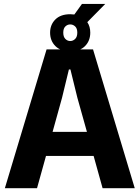

<svg xmlns="http://www.w3.org/2000/svg" viewBox="-20 -986 732 1006"><path d="M5.5 0 224 -727H467.5L686 0H517.5L470.5 -169H221L174 0ZM305 -473.5 255.5 -295H435.5L385.5 -473.5L349 -622H341ZM348 -717Q297.5 -717 270 -744.8Q242.5 -772.5 242.5 -815Q242.5 -856.5 270 -884Q297.5 -911.5 348 -911.5Q359 -911.5 369.5 -910L409.5 -965.5H531.5L437.5 -870Q453 -846.5 453 -815Q453 -772.5 425.8 -744.8Q398.5 -717 348 -717ZM348 -771Q362.5 -771 373.8 -782Q385 -793 385 -815Q385 -837 373.8 -847.5Q362.5 -858 348 -858Q333.5 -858 322.5 -847.5Q311.5 -837 311.5 -815Q311.5 -793 322.5 -782Q333.5 -771 348 -771Z"/></svg>

Font: Spline Sans
Style: Bold
Weight: 700
Designer: Eben Sorkin, Mirko Velimirovic
Foundry: Sorkin Type
Version: Version 1.000; ttfautohint (v1.8.3)